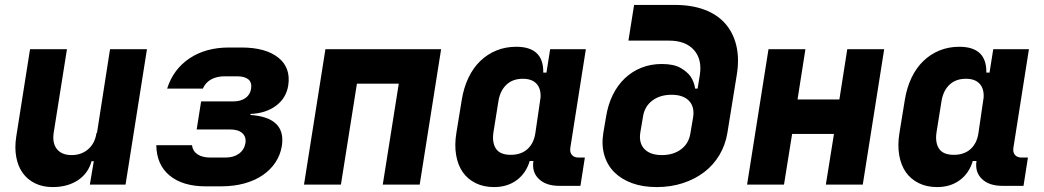

<svg xmlns="http://www.w3.org/2000/svg" viewBox="-20 -750 4240 780"><path d="M46 -195 102 -550H252L198 -210Q192 -168 211.5 -144Q231 -120 271 -120Q311 -120 338.5 -144Q366 -168 372 -210H374L427 -550H577L490 0H345L361 -95H352Q338 -45 296 -17.5Q254 10 194 10Q154 10 123 -5Q92 -20 72.5 -47Q53 -74 46 -112Q39 -150 46 -195Z M659 -390Q684 -469 750 -513Q816 -557 910 -557H961Q1059 -557 1110.5 -516Q1162 -475 1151 -403Q1143 -352 1102 -321Q1061 -290 998 -287L997 -283Q1143 -273 1125 -157Q1119 -120 1098.5 -89.5Q1078 -59 1046 -37.5Q1014 -16 971.5 -4.5Q929 7 878 7H816Q722 7 669 -37Q616 -81 615 -160H760Q763 -136 782.5 -123Q802 -110 834 -110H896Q929 -110 950.5 -125.5Q972 -141 977 -168Q981 -194 964.5 -209Q948 -224 915 -224H779L797 -338H927Q958 -338 977 -351.5Q996 -365 1000 -389Q1004 -415 989 -427.5Q974 -440 943 -440H892Q861 -440 838 -427.5Q815 -415 804 -390Z M1302 -550H1772L1685 0H1535L1600 -410H1430L1365 0H1215Z M1834 -210 1856 -345Q1864 -394 1883 -434Q1902 -474 1931 -502Q1960 -530 1997 -545Q2034 -560 2077 -560Q2189 -560 2187 -455H2200L2215 -550H2360L2297 -150Q2294 -132 2303 -121Q2312 -110 2330 -110H2356L2338 5H2252Q2198 5 2169 -23Q2140 -51 2147 -96H2132Q2117 -46 2079 -18Q2041 10 1987 10Q1945 10 1912.5 -6Q1880 -22 1860 -50.5Q1840 -79 1833 -120Q1826 -161 1834 -210ZM2055 -121Q2097 -121 2123 -144.5Q2149 -168 2155 -210L2176 -354Q2178 -390 2159.5 -410Q2141 -430 2104 -430Q2063 -430 2037.5 -406Q2012 -382 2005 -340L1985 -215Q1978 -172 1994.5 -146.5Q2011 -121 2055 -121Z M2581 -210Q2575 -168 2598.5 -144Q2622 -120 2669 -120Q2716 -120 2747.5 -144Q2779 -168 2785 -210L2796 -275Q2802 -317 2778.5 -341Q2755 -365 2708 -365Q2661 -365 2629.5 -341Q2598 -317 2592 -275ZM2556 -730H2721Q2790 -730 2842 -710.5Q2894 -691 2926.5 -654Q2959 -617 2971.5 -564Q2984 -511 2973 -445L2935 -210Q2927 -161 2902.5 -120Q2878 -79 2840.5 -50.5Q2803 -22 2754 -6Q2705 10 2648 10Q2591 10 2547.5 -6Q2504 -22 2475.5 -50.5Q2447 -79 2435 -120Q2423 -161 2431 -210L2442 -275Q2450 -325 2469.5 -364.5Q2489 -404 2518.5 -432Q2548 -460 2586 -475Q2624 -490 2668 -490Q2717 -490 2744 -474.5Q2771 -459 2785 -440Q2800 -418 2804 -390H2814L2823 -445Q2833 -509 2799 -547Q2765 -585 2698 -585H2533Z M3015 0 3102 -550H3252L3220 -346H3390L3422 -550H3572L3485 0H3335L3368 -206H3198L3165 0Z M3634 -210 3656 -345Q3664 -394 3683 -434Q3702 -474 3731 -502Q3760 -530 3797 -545Q3834 -560 3877 -560Q3989 -560 3987 -455H4000L4015 -550H4160L4097 -150Q4094 -132 4103 -121Q4112 -110 4130 -110H4156L4138 5H4052Q3998 5 3969 -23Q3940 -51 3947 -96H3932Q3917 -46 3879 -18Q3841 10 3787 10Q3745 10 3712.5 -6Q3680 -22 3660 -50.5Q3640 -79 3633 -120Q3626 -161 3634 -210ZM3855 -121Q3897 -121 3923 -144.5Q3949 -168 3955 -210L3976 -354Q3978 -390 3959.5 -410Q3941 -430 3904 -430Q3863 -430 3837.5 -406Q3812 -382 3805 -340L3785 -215Q3778 -172 3794.5 -146.5Q3811 -121 3855 -121Z"/></svg>

Font: JetBrains Mono ExtraBold
Style: Italic
Weight: 800
Designer: Philipp Nurullin, Konstantin Bulenkov
Foundry: JetBrains
Version: Version 1.000; ttfautohint (v1.8.3)